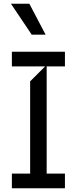

<svg xmlns="http://www.w3.org/2000/svg" viewBox="-20 -1003 409 1023"><path d="M43.3 0V-78.1H140.6V-569.6L220.2 -649.1H43.3V-727.3H326V-649.1H228.7V-78.1H326V0ZM149.1 -818.2 38.4 -983H136.4L223 -818.2Z"/></svg>

Font: Riot Sans
Style: Regular
Weight: 400
Designer: Rasmus Andersson
Foundry: rsms
Version: Version 3.005